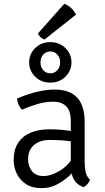

<svg xmlns="http://www.w3.org/2000/svg" viewBox="-20 -966 544 998"><path d="M51 -133Q51 -188.5 74.5 -224Q98 -259.5 140.2 -276.8Q182.5 -294 238.5 -294Q269.5 -294 305.5 -290.8Q341.5 -287.5 373.5 -279.5V-226.5Q344 -233.5 308.5 -236Q273 -238.5 239.5 -238.5Q187 -238.5 156.5 -212.2Q126 -186 126 -138.5Q126 -102 146.2 -76.5Q166.5 -51 205.5 -51Q245 -51 291 -78.5Q337 -106 368.5 -162L381 -94.5Q364 -74 336.8 -49.2Q309.5 -24.5 274 -6.2Q238.5 12 195.5 12Q146.5 12 114.5 -9.5Q82.5 -31 66.8 -64.2Q51 -97.5 51 -133ZM448 -31.5Q444.5 -21 435 -9.8Q425.5 1.5 414.5 7Q389.5 -2 375.2 -18Q361 -34 354.8 -55.8Q348.5 -77.5 348 -103.5V-335.5Q348 -391 323.5 -414.2Q299 -437.5 257.5 -437.5Q217 -437.5 175.8 -425.5Q134.5 -413.5 94.5 -396Q84.5 -404.5 76.8 -421.5Q69 -438.5 69 -454Q94 -465 126.2 -475.8Q158.5 -486.5 194.2 -493.5Q230 -500.5 265 -500.5Q317 -500.5 351.5 -481.5Q386 -462.5 403 -425.5Q420 -388.5 420 -334.5V-128.5Q420 -97 424.8 -73Q429.5 -49 448 -31.5ZM131.5 -641.5Q131.5 -598.5 162.8 -567.5Q194 -536.5 241.5 -536.5Q289 -536.5 320.2 -567.5Q351.5 -598.5 351.5 -641.5Q351.5 -685 320.2 -716Q289 -747 241.5 -747Q194 -747 162.8 -716Q131.5 -685 131.5 -641.5ZM190.5 -641.5Q190.5 -666.5 205 -682.5Q219.5 -698.5 241.5 -698.5Q263.5 -698.5 278 -682.5Q292.5 -666.5 292.5 -641.5Q292.5 -617 278 -601Q263.5 -585 241.5 -585Q219.5 -585 205 -601Q190.5 -617 190.5 -641.5ZM314 -946Q334 -939.5 350.5 -923.5Q367 -907.5 375 -890L211.5 -760.5Q200.5 -763.5 191 -772.5Q181.5 -781.5 177 -792Z"/></svg>

Font: Signika Light
Style: Regular
Weight: 300
Designer: Anna Giedry
Foundry: Anna Giedry
Version: Version 2.000